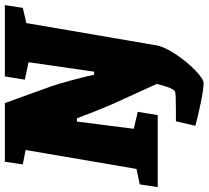

<svg xmlns="http://www.w3.org/2000/svg" viewBox="-78 -600 837 770"><g transform="rotate(-90 340.0 -214.5)"><path d="M694 -541 633 -527 544 -7Q539 25 509 70.5Q479 116 444 150Q409 184 392 184Q369 184 315 173Q261 162 221 151L239 73H278Q347 73 357 70Q372 66 389 -4L320 -155Q294 -210 251 -324H238L209 -96L277 -80L264 0H-25L-14 -72L48 -85L124 -530L66 -541L77 -613H312L379 -428Q388 -403 403 -347.5Q418 -292 426 -255H438L476 -518L406 -533L419 -613H705Z"/></g></svg>

Font: Grenze Black
Style: Italic
Weight: 900
Italic angle: -10°
Designer: Renata Polastri
Foundry: Omnibus-Type
Version: Version 1.002; ttfautohint (v1.8)